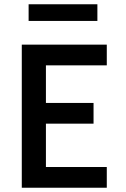

<svg xmlns="http://www.w3.org/2000/svg" viewBox="-20 -879 590 899"><path d="M82 0V-670H480V-573H195V-397H418V-300H195V-97H480V0ZM436 -781H114V-859H436Z"/></svg>

Font: Lode Term
Style: Bold
Weight: 700
Monospace: yes
Designer: Belleve Invis
Foundry: Belleve Invis
Version: Version 29.2.0